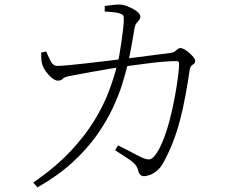

<svg xmlns="http://www.w3.org/2000/svg" viewBox="-20 -776 1040 836"><path d="M436 -750Q451 -752 471 -754.5Q491 -757 503 -756Q515 -756 530 -750.5Q545 -745 559 -737.5Q573 -730 582 -721Q591 -712 591 -704Q591 -695 586 -689.5Q581 -684 574.5 -675.5Q568 -667 565 -649Q562 -631 557 -601.5Q552 -572 546 -542Q540 -512 535 -492Q527 -458 512 -409.5Q497 -361 470 -303.5Q443 -246 400 -185.5Q357 -125 294 -67.5Q231 -10 143 40L125 19Q223 -49 287 -117.5Q351 -186 391 -251.5Q431 -317 453.5 -377Q476 -437 489 -488Q494 -505 499 -532.5Q504 -560 508.5 -591.5Q513 -623 516 -649.5Q519 -676 519 -689Q520 -703 516.5 -708.5Q513 -714 500 -718Q487 -722 468 -723.5Q449 -725 436 -726ZM481 -122 494 -143Q512 -134 533.5 -123Q555 -112 573 -102.5Q591 -93 600 -89Q620 -81 630.5 -82Q641 -83 652 -96Q672 -120 689 -162Q706 -204 719 -254Q732 -304 741 -353Q750 -402 755 -441Q760 -480 760 -499Q760 -510 748 -510Q726 -510 694 -507.5Q662 -505 627.5 -500.5Q593 -496 562.5 -492Q532 -488 511 -485Q486 -481 451.5 -475.5Q417 -470 382.5 -463.5Q348 -457 320.5 -452Q293 -447 282 -445Q259 -440 252.5 -432.5Q246 -425 232 -425Q220 -425 205.5 -437Q191 -449 180 -464.5Q169 -480 166 -489Q161 -502 160 -518Q159 -534 159 -547L181 -552Q189 -533 200 -511Q211 -489 230 -489Q246 -489 282.5 -492.5Q319 -496 367.5 -501.5Q416 -507 468.5 -513.5Q521 -520 571 -526Q621 -532 660.5 -537.5Q700 -543 720 -545Q734 -547 741 -552Q748 -557 753.5 -562Q759 -567 766 -567Q772 -567 783 -561Q794 -555 804.5 -545.5Q815 -536 822.5 -527Q830 -518 830 -512Q830 -503 825 -499Q820 -495 814 -490Q808 -485 806 -472Q797 -412 787 -357.5Q777 -303 764 -253.5Q751 -204 733.5 -158.5Q716 -113 693 -71Q682 -49 666 -35Q650 -21 634.5 -15Q619 -9 606 -9Q598 -9 591.5 -14.5Q585 -20 582 -33Q577 -52 563.5 -65Q550 -78 529 -91Q508 -104 481 -122Z"/></svg>

Font: Noto Serif TC
Style: Regular
Weight: 200
Designer: Ryoko NISHIZUKA 西塚涼子 (kana & ideographs); Frank Grießhammer (Latin, Greek & Cyrillic); Wenlong ZHANG 张文龙 (bopomofo); San
Foundry: Adobe
Version: Version 2.001;hotconv 1.1.0;makeotfexe 2.6.0